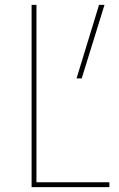

<svg xmlns="http://www.w3.org/2000/svg" viewBox="-20 -770 490 790"><path d="M130 -20H430V0H110V-750H130ZM410 -750 316.2 -447.5H295L387.5 -750Z"/></svg>

Font: Now Thin
Style: Regular
Weight: 250
Designer: Alfredo Marco Pradil
Foundry: Alfredo Marco Pradil
Version: Version 1.002;PS 001.002;hotconv 1.0.88;makeotf.lib2.5.64775